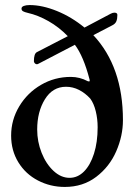

<svg xmlns="http://www.w3.org/2000/svg" viewBox="-20 -725 537 759"><path d="M24 -189Q24 -251 56 -304.5Q88 -358 142 -389.5Q196 -421 260 -421Q295 -421 327 -404Q329 -403 332 -403Q334 -403 334.5 -405Q335 -407 334 -411Q310 -503 276 -548L132 -473Q128 -471 126 -471Q121 -471 117.5 -475Q114 -479 114 -483Q114 -513 126 -519L248 -582Q213 -618 171.5 -641.5Q130 -665 90 -674Q77 -677 71 -680.5Q65 -684 65 -691Q65 -698 74 -701.5Q83 -705 97 -705Q147 -705 205 -681.5Q263 -658 314 -616L418 -671Q426 -675 432 -675Q444 -675 444 -666Q444 -651 440 -641Q436 -631 424 -625L349 -586Q466 -461 466 -250Q466 -188 439.5 -127Q413 -66 360.5 -26Q308 14 236 14Q179 14 130 -11.5Q81 -37 52.5 -83.5Q24 -130 24 -189ZM366 -222Q366 -255 358.5 -285.5Q351 -316 337 -335Q317 -357 292.5 -369.5Q268 -382 241 -382Q188 -382 157.5 -332.5Q127 -283 127 -213Q127 -165 144.5 -121Q162 -77 191.5 -49.5Q221 -22 255 -22Q287 -22 312 -47Q337 -72 351.5 -117.5Q366 -163 366 -222Z"/></svg>

Font: EB Garamond Medium
Style: Regular
Weight: 500
Designer: Georg Duffner and Octavio Pardo
Foundry: Georg Duffner
Version: Version 1.000